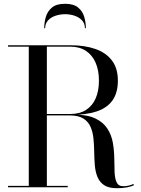

<svg xmlns="http://www.w3.org/2000/svg" viewBox="-20 -989 744 1014"><path d="M202.5 -382V-387H352.5Q400.5 -387 434 -408.2Q467.5 -429.5 485 -469Q502.5 -508.5 502.5 -563Q502.5 -617.5 485 -657.8Q467.5 -698 434 -720.2Q400.5 -742.5 352.5 -742.5H22.5V-750H352.5Q428 -750 484.2 -730.2Q540.5 -710.5 571.5 -669.2Q602.5 -628 602.5 -563Q602.5 -498 573.5 -458Q544.5 -418 488.8 -400Q433 -382 352.5 -382ZM22.5 0V-7.5H337.5V0ZM132 -4V-745H227.5V-4ZM597.5 5Q554 5 529.8 -11.2Q505.5 -27.5 494.5 -55Q483.5 -82.5 480.8 -116.5Q478 -150.5 477.5 -187Q477 -223.5 473.5 -257.8Q470 -292 458 -319.5Q446 -347 419.8 -363.2Q393.5 -379.5 347.5 -379.5H202.5V-384H367.5Q440.5 -384 483.2 -363.5Q526 -343 547.5 -309.2Q569 -275.5 576 -235Q583 -194.5 583.5 -154.2Q584 -114 585.2 -80.2Q586.5 -46.5 596 -26Q605.5 -5.5 631.5 -5.5Q647.5 -5.5 660.8 -9Q674 -12.5 684.5 -17.5L687.5 -11Q675.5 -4.5 652.5 0.2Q629.5 5 597.5 5ZM213.5 -840Q213.5 -870.5 222.2 -900.2Q231 -930 254.8 -949.5Q278.5 -969 323.5 -969Q368.5 -969 392.2 -949.5Q416 -930 424.8 -900.2Q433.5 -870.5 433.5 -840H428.5Q428.5 -864.5 413.5 -881Q398.5 -897.5 374.5 -905.8Q350.5 -914 323.5 -914Q297 -914 272.8 -905.8Q248.5 -897.5 233.5 -881Q218.5 -864.5 218.5 -840Z"/></svg>

Font: Bodoni Moda 28pt
Style: Regular
Weight: 400
Designer: Owen Earl
Foundry: indestructible type
Version: Version 2.005